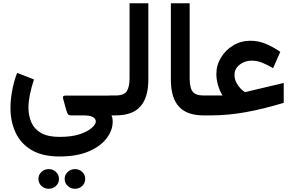

<svg xmlns="http://www.w3.org/2000/svg" viewBox="-20 -705 1796 1173"><path d="M343.8 251Q238.8 251 172.4 211.4Q106 171.9 75 104.5Q43.9 37.1 43.9 -45.9Q43.9 -90.8 53.2 -145.5Q62.5 -200.2 84.5 -259.8L187.5 -219.7Q153.8 -115.7 153.8 -48.3Q153.8 1 171.1 41.7Q188.5 82.5 230 106.9Q271.5 131.3 343.8 131.3Q419.9 131.3 469 114.3Q518.1 97.2 541.7 75.2Q565.4 53.2 565.4 38.6Q565.4 0 490.2 0H415Q398.4 0 393.6 -9.5Q388.7 -19 384.3 -34.7L366.2 -99.6Q363.8 -109.9 366 -115.5Q368.2 -121.1 380.9 -121.1H666V0H661.1Q666 11.7 667.2 20Q668.5 28.3 668.5 38.1Q668.5 91.3 631.3 140.1Q594.2 189 522 220Q449.7 251 343.8 251ZM375 388.2Q375 362.8 393.6 345.5Q412.1 328.1 438 328.1Q464.4 328.1 482.4 345.5Q500.5 362.8 500.5 388.2Q500.5 413.6 482.4 430.9Q464.4 448.2 438 448.2Q412.1 448.2 393.6 430.9Q375 413.6 375 388.2ZM214.8 388.2Q214.8 362.8 233.2 345.5Q251.5 328.1 277.8 328.1Q303.7 328.1 322 345.5Q340.3 362.8 340.3 388.2Q340.3 413.6 322 430.9Q303.7 448.2 277.8 448.2Q251.5 448.2 233.2 430.9Q214.8 413.6 214.8 388.2Z M647.9 -121.6H685.5Q739.3 -121.6 755.4 -148.9Q771.5 -176.3 771.5 -225.6V-685.1H886.2V-218.3Q886.2 -110.4 838.4 -55.2Q790.5 0 685.1 0H647.9Z M1023.9 -685.1H1138.7V-226.1Q1138.7 -168 1157.2 -144.8Q1175.8 -121.6 1224.6 -121.6H1236.3V0H1224.6Q1121.6 0 1072.8 -54Q1023.9 -107.9 1023.9 -218.8Z M1339.8 -121.6Q1323.2 -147 1312.5 -183.1Q1301.8 -219.2 1301.8 -251.5Q1301.8 -307.1 1330.1 -353.5Q1358.4 -399.9 1405.5 -428Q1452.6 -456.1 1509.3 -456.1Q1558.1 -456.1 1602.1 -438Q1646 -419.9 1692.4 -388.2L1648.4 -288.6Q1614.3 -308.6 1582.8 -321.5Q1551.3 -334.5 1517.1 -334.5Q1491.7 -334.5 1467.8 -324Q1443.8 -313.5 1428.2 -293.9Q1412.6 -274.4 1412.6 -247.6Q1412.6 -221.2 1424.8 -198.7Q1437 -176.3 1452.1 -161.6Q1467.3 -147 1476.1 -142.6Q1481.4 -142.6 1487.3 -144.5L1713.4 -198.2V-76.7Q1590.8 -39.6 1481.9 -19.8Q1373 0 1268.1 0H1218.3V-121.6Z"/></svg>

Font: Vazirmatn RD SemiBold
Style: Regular
Weight: 600
Designer: Saber Rastikerdar
Foundry: Saber Rastikerdar
Version: Version 32.102